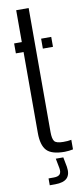

<svg xmlns="http://www.w3.org/2000/svg" viewBox="-103 -807 441 1009"><g transform="rotate(-10 118.0 -302.0)"><path d="M21.5 -547V-600H62.5V-770H129V-108.5Q129 -72.5 139 -59Q149 -45.5 186 -45.5Q200 -45.5 209 -46.2Q218 -47 229.5 -49V2Q220 4 208.2 5.5Q196.5 7 185 7Q115 7 88.8 -21.5Q62.5 -50 62.5 -115V-547ZM165.5 -547V-600H219.5V-547ZM76.5 166.5V130H105Q128 130 137 119.5Q146 109 142 86.5L132 34.5H172L182 86.5Q188.5 127 169.5 146.8Q150.5 166.5 105 166.5Z"/></g></svg>

Font: Big Shoulders Stencil Display Thin
Style: Regular
Weight: 400
Version: Version 2.001